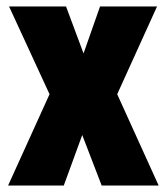

<svg xmlns="http://www.w3.org/2000/svg" viewBox="-20 -573 515 593"><path d="M133 -282 8 -553H184L238 -408L289 -553H465L342 -282L470 0H294L234 -156L177 0H5Z"/></svg>

Font: Noto Sans Sinhala ExtraCondensed Black
Style: Regular
Weight: 900
Width: 2
Designer: Jelle Bosma - Monotype Design Team
Foundry: Monotype Imaging Inc.
Version: Version 2.006; ttfautohint (v1.8.4.7-5d5b)